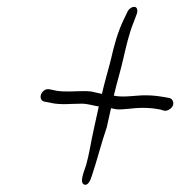

<svg xmlns="http://www.w3.org/2000/svg" viewBox="-20 -614 516 550"><path d="M108 -356C93 -347 92 -326 107 -323L127 -319C155 -313 183 -317 214 -317C232 -317 248 -311 263 -309L250 -250C241 -211 236 -174 227 -142C219 -118 207 -90 222 -85C232 -82 239 -97 243 -110C257 -151 269 -200 286 -250L298 -304C304 -303 307 -302 313 -301C334 -299 359 -305 388 -305C411 -305 425 -303 440 -300L450 -297C460 -295 471 -303 475 -311C479 -321 474 -331 466 -333L456 -335C438 -338 421 -341 397 -341C367 -341 334 -334 306 -340C314 -374 326 -414 333 -445C341 -480 350 -519 362 -548L371 -572C373 -577 374 -582 373 -586C371 -601 351 -594 345 -580L334 -557C318 -524 307 -485 298 -445C291 -416 279 -377 272 -345L254 -349C245 -352 233 -353 222 -353C196 -353 166 -350 142 -354L123 -358C118 -359 113 -359 108 -356Z"/></svg>

Font: Stray Cat
Style: SuCnObl
Weight: 400
Version: Version 1.0